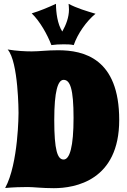

<svg xmlns="http://www.w3.org/2000/svg" viewBox="-20 -974 666 1005"><path d="M604 -346C604 -669 418 -711 284 -711C223 -711 189 -705 146 -705C113 -705 68 -707 20 -715C77 -651 77 -383 77 -383C77 -383 77 -118 7 10C52 6 93 5 126 5C155 5 199 11 262 11C373 11 604 -29 604 -346ZM365 -357C365 -206 345 -139 313 -139C281 -139 264 -187 264 -346C264 -497 283 -556 313 -556C347 -556 365 -509 365 -357ZM480 -902C433 -916 382 -931 339 -954C340 -944 341 -934 341 -924C341 -884 326 -844 306 -809C281 -847 273 -909 273 -954C232 -935 189 -917 146 -904C189 -863 228 -793 249 -738C270 -741 291 -742 313 -742C330 -742 349 -742 366 -738C386 -797 432 -863 480 -902Z"/></svg>

Font: Spicy Rice
Style: Regular
Weight: 400
Designer: Astigmatic (AOETI)
Foundry: Astigmatic (AOETI)
Version: Version 1.000